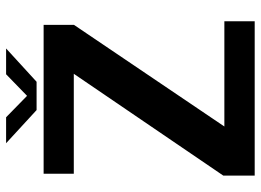

<svg xmlns="http://www.w3.org/2000/svg" viewBox="-130 -704 835 614"><g transform="rotate(-90 287.0 -397.5)"><path d="M32 0H525.5V-97H189L514 -578V-675H38V-578.5H357.5L32 -100.5ZM241.5 -697.5H332L438.5 -795H356L287 -728L218.5 -795H135.5Z"/></g></svg>

Font: Anybody Thin SemiBold
Style: Regular
Weight: 600
Version: Version 1.113;gftools[0.9.25]